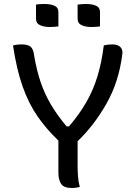

<svg xmlns="http://www.w3.org/2000/svg" viewBox="-20 -931 690 960"><path d="M379 4Q368 6 359.5 7.5Q351 9 340 9Q298 9 285 -12.5Q272 -34 272 -67V-228Q269 -231 266 -234Q211 -287 167.5 -349.5Q124 -412 93.5 -497.5Q63 -583 45 -704Q65 -709 87 -709Q119 -709 133 -697.5Q147 -686 151 -652Q163 -580 183 -521Q203 -462 234.5 -408.5Q266 -355 313 -299H325Q377 -360 411.5 -420Q446 -480 467 -548.5Q488 -617 499 -704Q519 -709 542 -709Q568 -709 581 -696.5Q594 -684 592 -663Q575 -523 512.5 -413Q450 -303 368 -225V-104Q368 -76 370 -49Q372 -22 379 4ZM160 -908Q170 -910 182 -910.5Q194 -911 204 -911Q232 -911 252 -902.5Q272 -894 272 -870V-799Q251 -796 227 -796Q201 -796 180.5 -805Q160 -814 160 -838ZM368 -908Q389 -911 412 -911Q440 -911 460 -902.5Q480 -894 480 -870V-799Q461 -796 435 -796Q409 -796 388.5 -805Q368 -814 368 -838Z"/></svg>

Font: Recursive Sn Csl St
Style: Regular
Weight: 400
Version: Version 1.079;hotconv 1.0.112;makeotfexe 2.5.65598; ttfautoh